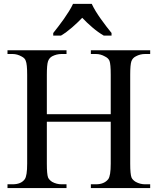

<svg xmlns="http://www.w3.org/2000/svg" viewBox="-20 -951 800 971"><path d="M216.9 -373.3H540V-572.8Q540 -626.7 533.8 -643.1Q528.2 -656.9 511.3 -665.1Q489.2 -677.9 465.1 -677.9H439.5V-696.9H739.5V-677.9H713.8Q688.7 -677.9 667.2 -666.2Q650.3 -657.9 644.4 -640.8Q638.5 -623.6 638.5 -572.8V-123.1Q638.5 -70.3 645.1 -53.3Q650.3 -41 666.2 -31.3Q688.7 -19 713.8 -19H739.5V0H439.5V-19H465.1Q506.7 -19 527.2 -44.6Q540 -61.5 540 -123.1V-335.4H216.9V-123.1Q216.9 -70.3 223.1 -53.3Q228.7 -41 243.6 -31.3Q266.2 -19 291.3 -19H316.4V0H17.9V-19H43.6Q86.7 -19 105.1 -44.6Q117.4 -61.5 117.4 -123.1V-572.8Q117.4 -626.7 110.3 -643.1Q106.2 -656.9 89.7 -665.1Q67.2 -677.9 43.6 -677.9H17.9V-696.9H316.4V-677.9H291.3Q266.2 -677.9 243.6 -666.2Q228.7 -657.9 222.8 -640.8Q216.9 -623.6 216.9 -572.8ZM249.2 -784.1Q260.5 -798.5 274.9 -816.9Q289.2 -835.4 303.1 -855.1Q316.9 -874.9 329.2 -894.6Q341.5 -914.4 349.2 -931.3H444.1Q451.8 -914.4 463.8 -894.6Q475.9 -874.9 490 -855.1Q504.1 -835.4 518.2 -816.9Q532.3 -798.5 544.1 -784.1V-770.8H505.1Q475.9 -787.7 447.2 -812.3Q418.5 -836.9 395.9 -861Q372.8 -836.9 344.6 -812.3Q316.4 -787.7 288.2 -770.8H249.2Z"/></svg>

Font: MM Jasmine
Style: Regular
Weight: 400
Designer: Khon Soe Zaw Thu
Version: Version 1.00 July 11, 2016, initial release